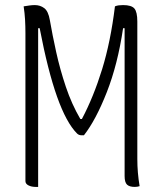

<svg xmlns="http://www.w3.org/2000/svg" viewBox="-20 -725 640 755"><path d="M130 10H120Q104 10 92 4Q80 -2 80 -13V-595Q80 -622 78.5 -648Q77 -674 73 -700Q85 -702 96 -703.5Q107 -705 117 -705Q138 -705 154 -693Q170 -681 176 -646Q186 -588 201 -520Q216 -452 239 -383.5Q262 -315 296 -257H302Q348 -344 381.5 -452.5Q415 -561 432 -700Q439 -703 447 -704Q455 -705 464 -705Q497 -705 508.5 -691.5Q520 -678 520 -640V-100Q520 -46 529 7Q520 10 510 10Q489 10 479.5 1Q470 -8 470 -33V-614H464Q443 -472 400 -362.5Q357 -253 310 -193H301Q290 -193 283 -200Q241 -242 204.5 -344.5Q168 -447 136 -614H130Z"/></svg>

Font: Recursive Mn Csl St Lt
Style: Regular
Weight: 300
Monospace: yes
Version: Version 1.079;hotconv 1.0.112;makeotfexe 2.5.65598; ttfautoh